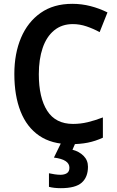

<svg xmlns="http://www.w3.org/2000/svg" viewBox="-20 -744 613 1004"><path d="M361 -618Q303 -618 263 -585Q223 -552 203 -493Q183 -434 183 -356Q183 -233 227 -164.5Q271 -96 362 -96Q401 -96 438.5 -105Q476 -114 518 -130V-24Q479 -6 439 2Q399 10 348 10Q250 10 185 -34.5Q120 -79 87.5 -161.5Q55 -244 55 -357Q55 -464 90 -546.5Q125 -629 192.5 -676.5Q260 -724 358 -724Q407 -724 453.5 -712Q500 -700 542 -679L501 -576Q468 -594 432.5 -606Q397 -618 361 -618ZM440 128Q440 182 407.5 211Q375 240 298 240Q262 240 236 233V162Q249 165 266 167.5Q283 170 296 170Q317 170 330 161.5Q343 153 343 133Q343 90 262 80L301 0H376L359 39Q394 48 417 71Q440 94 440 128Z"/></svg>

Font: Noto Sans Telugu SemiCondensed SemiBold
Style: Regular
Weight: 600
Width: 4
Designer: Jelle Bosma - Monotype Design Team
Foundry: Monotype Imaging Inc.
Version: Version 2.005; ttfautohint (v1.8.4.7-5d5b)